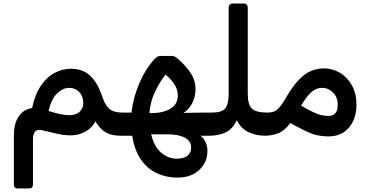

<svg xmlns="http://www.w3.org/2000/svg" viewBox="-20 -770 2104 1095"><path d="M82 305Q59 305 59 282V8Q59 -68 87.5 -107.5Q116 -147 163 -154Q180 -233 214.5 -283Q249 -333 294 -355.5Q339 -378 386 -378Q454 -377 495.5 -337Q537 -297 562 -223Q574 -187 588.5 -166Q603 -145 625 -136.5Q647 -128 683 -128Q698 -128 698 -113V-26Q698 4 668 4Q618 4 585 -14Q552 -32 524 -78Q500 -30 443 -8.5Q386 13 294 -10L226 -26Q193 -34 180.5 -20.5Q168 -7 168 29V282Q168 305 145 305ZM373 -113Q414 -113 434.5 -133Q455 -153 455 -182Q455 -221 432 -245Q409 -269 374 -269Q338 -269 305 -236.5Q272 -204 257 -137Q296 -125 322 -119.5Q348 -114 373 -113Z M667 4Q653 4 653 -15V-100Q653 -128 682 -128H730Q739 -211 774 -293.5Q809 -376 862 -434Q870 -442 877.5 -446.5Q885 -451 897 -451H958Q970 -451 978 -446.5Q986 -442 994 -435Q1039 -396 1067 -354Q1095 -312 1095 -260Q1095 -220 1077.5 -184Q1060 -148 1027 -126Q1068 -127 1106 -127.5Q1144 -128 1188 -128Q1205 -128 1205 -107V-24Q1205 4 1171 4H1124Q1145 22 1154 43.5Q1163 65 1163 91Q1163 155 1116.5 199Q1070 243 991 243Q930 243 876 218.5Q822 194 784.5 141Q747 88 734 4ZM994 -225Q994 -259 975.5 -288Q957 -317 924 -345Q893 -306 865 -248.5Q837 -191 832 -125H843Q911 -125 952.5 -150.5Q994 -176 994 -225ZM986 135Q1030 135 1050 117.5Q1070 100 1070 73Q1070 34 1034 15Q998 -4 935 -4H842Q860 69 900.5 102Q941 135 986 135Z M1175 4Q1160 4 1160 -12V-98Q1160 -128 1190 -128Q1244 -128 1264 -151Q1284 -174 1284 -235V-725Q1284 -750 1308 -750H1368Q1393 -750 1393 -725V-235Q1393 -173 1416.5 -150.5Q1440 -128 1506 -128Q1521 -128 1521 -113V-26Q1521 4 1491 4Q1443 4 1400 -15Q1357 -34 1330 -84Q1306 -32 1265 -14Q1224 4 1175 4Z M1849 8Q1816 7 1789 1.5Q1762 -4 1727.5 -20.5Q1693 -37 1636 -68Q1602 -23 1565 -9.5Q1528 4 1491 4Q1476 4 1476 -11V-98Q1476 -128 1506 -128Q1526 -128 1541.5 -133.5Q1557 -139 1573.5 -157.5Q1590 -176 1612 -215Q1651 -281 1686 -316.5Q1721 -352 1755.5 -366Q1790 -380 1827 -380Q1877 -380 1919.5 -354.5Q1962 -329 1987.5 -282Q2013 -235 2013 -172Q2013 -120 1993.5 -78.5Q1974 -37 1937.5 -14Q1901 9 1849 8ZM1852 -109Q1874 -108 1890 -122Q1906 -136 1906 -171Q1907 -214 1880 -241.5Q1853 -269 1817 -269Q1788 -269 1761.5 -249.5Q1735 -230 1697 -168Q1741 -142 1768 -129.5Q1795 -117 1813.5 -113Q1832 -109 1852 -109Z"/></svg>

Font: Rubik Medium
Style: Regular
Weight: 500
Designer: Hubert and Fischer
Foundry: Hubert and Fischer
Version: Version 2.300; ttfautohint (v1.8.4.7-5d5b);gftools[0.9.30]